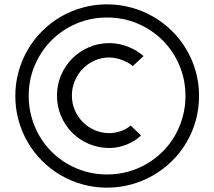

<svg xmlns="http://www.w3.org/2000/svg" viewBox="-20 -843 977 875"><path d="M467.8 12.2Q409.7 12.2 356.2 -2.7Q302.7 -17.6 256.3 -44.7Q210 -71.8 171.9 -109.9Q133.8 -147.9 106.7 -194.3Q79.6 -240.7 64.7 -294.2Q49.8 -347.7 49.8 -405.8Q49.8 -463.4 64.7 -516.8Q79.6 -570.3 106.7 -616.7Q133.8 -663.1 171.9 -701.2Q210 -739.3 256.3 -766.4Q302.7 -793.5 356.2 -808.3Q409.7 -823.2 467.8 -823.2Q525.4 -823.2 579.1 -808.3Q632.8 -793.5 679.4 -766.4Q726.1 -739.3 764.4 -701.2Q802.7 -663.1 830.1 -616.7Q857.4 -570.3 872.3 -516.8Q887.2 -463.4 887.2 -405.8Q887.2 -347.7 872.3 -294.2Q857.4 -240.7 830.1 -194.3Q802.7 -147.9 764.4 -109.9Q726.1 -71.8 679.4 -44.7Q632.8 -17.6 579.1 -2.7Q525.4 12.2 467.8 12.2ZM467.8 -763.2Q393.1 -763.2 328.1 -735.4Q263.2 -707.5 214.8 -659.2Q166.5 -610.8 138.7 -545.7Q110.8 -480.5 110.8 -405.8Q110.8 -356 123.5 -310.1Q136.2 -264.2 159.2 -224.4Q182.1 -184.6 214.6 -152.1Q247.1 -119.6 286.9 -96.4Q326.7 -73.2 372.3 -60.5Q418 -47.9 467.8 -47.9Q517.6 -47.9 563.5 -60.5Q609.4 -73.2 648.9 -96.4Q688.5 -119.6 721.2 -152.1Q753.9 -184.6 776.9 -224.4Q799.8 -264.2 812.5 -310.1Q825.2 -356 825.2 -405.8Q825.2 -480.5 797.4 -545.7Q769.5 -610.8 721.2 -659.2Q672.9 -707.5 607.7 -735.4Q542.5 -763.2 467.8 -763.2ZM585.4 -542Q575.2 -550.8 562 -557.9Q548.8 -564.9 534.9 -570.1Q521 -575.2 506.3 -578.1Q491.7 -581.1 478.5 -581.1Q442.9 -581.1 411.9 -567.4Q380.9 -553.7 357.7 -530Q334.5 -506.3 321 -474.6Q307.6 -442.9 307.6 -407.2Q307.6 -372.1 321 -340.8Q334.5 -309.6 357.7 -286.4Q380.9 -263.2 411.9 -249.8Q442.9 -236.3 478.5 -236.3Q504.9 -236.3 531 -245.6Q557.1 -254.9 575.7 -271L622.6 -225.6Q610.8 -213.9 594.7 -203.4Q578.6 -192.9 559.6 -185.1Q540.5 -177.2 519.8 -172.9Q499 -168.5 478.5 -168.5Q428.7 -168.5 385.3 -187Q341.8 -205.6 309.3 -238Q276.9 -270.5 258.3 -314Q239.7 -357.4 239.7 -407.2Q239.7 -457 258.3 -500.5Q276.9 -543.9 309.3 -576.4Q341.8 -608.9 385.3 -627.7Q428.7 -646.5 478.5 -646.5Q502.9 -646.5 525.1 -641.6Q547.4 -636.7 567.1 -628.7Q586.9 -620.6 603.8 -609.9Q620.6 -599.1 634.3 -587.4Z"/></svg>

Font: Twentytwelve Slab Light
Style: TwentytwelveSlab
Weight: 300
Designer: Domenico Catapano
Version: Version 1.00 2012